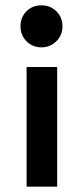

<svg xmlns="http://www.w3.org/2000/svg" viewBox="-20 -537 315 722"><path d="M195 165H80V-285H195ZM215 -438Q215 -405 192 -382Q169 -359 136 -359Q102 -359 79.5 -382Q57 -405 57 -438Q57 -472 79.5 -494.5Q102 -517 136 -517Q169 -517 192 -494.5Q215 -472 215 -438Z"/></svg>

Font: Hind Madurai SemiBold
Style: Regular
Weight: 600
Designer: Jyotish Sonowal
Foundry: Indian Type Foundry
Version: Version 1.001;PS 1.0;hotconv 1.0.86;makeotf.lib2.5.63406; tt